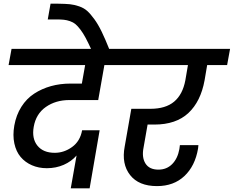

<svg xmlns="http://www.w3.org/2000/svg" viewBox="-20 -1007 1276 1048"><path d="M26.9 -651.9 43 -740.2H700.2L684.1 -651.9H549.8L516.1 -460.9H358.9Q284.2 -460.9 230.2 -423.1Q176.3 -385.3 164.1 -314.9Q152.8 -251 184.3 -211.9Q215.8 -172.9 278.8 -172.9Q329.6 -172.9 373.5 -204.6Q417.5 -236.3 428.2 -295.9H523.9L469.2 21H366.2L397.9 -158.2Q370.1 -126 327.9 -107.4Q285.6 -88.9 235.8 -88.9Q190.9 -88.9 154.1 -105Q117.2 -121.1 92.5 -150.4Q67.9 -179.7 58.3 -224.1Q48.8 -268.6 58.1 -321.8Q68.4 -379.4 96.7 -424.1Q125 -468.8 166.5 -495.8Q208 -522.9 258.1 -536.9Q308.1 -550.8 365.2 -550.8H426.8L444.8 -651.9Z M479 -735.8Q460.9 -774.9 447.3 -800.5Q433.6 -826.2 418.9 -845.5Q404.3 -864.7 392.1 -875Q379.9 -885.3 362.3 -891.4Q344.7 -897.5 328.4 -899.2Q312 -900.9 285.6 -900.9H240.7L255.9 -986.8H298.8Q337.4 -986.3 361.6 -983.9Q385.7 -981.4 411.9 -972.4Q438 -963.4 455.8 -947.5Q473.6 -931.6 494.6 -902.8Q515.6 -874 534.9 -834.2Q554.2 -794.4 577.6 -735.8Z M638.7 -651.9 653.8 -740.2H1235.8L1219.7 -651.9H1110.8L1096.7 -568.8Q1075.7 -453.1 1008.3 -390.1Q940.9 -327.1 822.8 -327.1H785.6L763.7 -202.1Q752.9 -148.4 773.9 -114.7Q794.9 -81.1 844.7 -81.1Q889.6 -81.1 919.7 -111.3Q949.7 -141.6 959 -192.9L961.9 -214.8H1063Q1061 -199.2 1061 -195.8Q1044.9 -101.1 986.6 -46.1Q928.2 8.8 836.9 8.8Q737.3 8.8 689.9 -51.8Q642.6 -112.3 660.6 -207L696.8 -413.1H800.8Q883.8 -413.1 930.4 -452.1Q977.1 -491.2 991.7 -568.8L1005.9 -651.9Z"/></svg>

Font: SVN-Poppins Medium
Style: Italic
Weight: 500
Italic angle: -10°
Designer: Ninad Kale (Devanagari), Jonny Pinhorn (Latin)
Foundry: Indian Type Foundry
Version: Version 3.002 2017